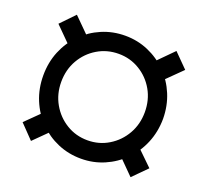

<svg xmlns="http://www.w3.org/2000/svg" viewBox="-111 -752 970 899"><g transform="rotate(20 374.5 -302.5)"><path d="M374 9.8Q312 9.8 257.8 -13.4Q203.6 -36.6 162.6 -78.4Q121.6 -120.1 98.6 -176Q75.7 -231.9 75.7 -296.9Q75.7 -361.8 98.6 -417.5Q121.6 -473.1 162.6 -514.6Q203.6 -556.2 257.8 -579.3Q312 -602.5 374 -602.5Q435.1 -602.5 489 -579.3Q543 -556.2 584.2 -514.6Q625.5 -473.1 648.7 -417.5Q671.9 -361.8 672.4 -296.9Q671.9 -231.9 648.7 -176Q625.5 -120.1 584.2 -78.4Q543 -36.6 489 -13.4Q435.1 9.8 374 9.8ZM373.5 -81.5Q431.2 -81.5 478.5 -110.4Q525.9 -139.2 553.7 -188Q581.5 -236.8 581.5 -296.9Q581.5 -357.9 553.7 -406.5Q525.9 -455.1 478.5 -483.6Q431.2 -512.2 374 -512.2Q315.9 -512.2 268.3 -483.6Q220.7 -455.1 192.9 -406.5Q165 -357.9 165 -296.9Q165 -236.8 192.9 -188Q220.7 -139.2 268.1 -110.4Q315.4 -81.5 373.5 -81.5ZM589.4 -447.3 522.5 -516.1 622.6 -617.2 691.4 -547.9ZM622.6 11.7 522.5 -88.9 589.4 -156.7 691.4 -57.6ZM126.5 11.7 59.6 -57.6 160.2 -156.7 228 -88.9ZM160.2 -447.3 59.6 -547.9 126.5 -617.2 228 -516.1Z"/></g></svg>

Font: Inter 24pt
Style: Bold
Weight: 700
Designer: Rasmus Andersson
Foundry: rsms
Version: Version 4.001;git-66647c0bb